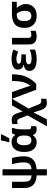

<svg xmlns="http://www.w3.org/2000/svg" viewBox="1605 -2441 1076 4326"><g transform="rotate(-90 2143.0 -278.0)"><path d="M492 -759V-106Q572 -114 609.5 -151Q647 -188 647 -282Q647 -348 636 -412Q625 -476 608 -546H746Q784 -409 784 -281Q784 -179 745 -116.5Q706 -54 640 -25Q574 4 492 9V240H354V9Q271 6 207 -22Q143 -50 106.5 -110.5Q70 -171 70 -271V-546H212V-267Q212 -182 243.5 -146.5Q275 -111 354 -105V-759Z M1096 10Q1000 10 941 -61.5Q882 -133 882 -271Q882 -411 943 -483Q1004 -555 1107 -555Q1165 -555 1202 -534.5Q1239 -514 1264 -473H1271Q1276 -490 1284 -510.5Q1292 -531 1304 -546H1427Q1416 -514 1404 -453Q1392 -392 1392 -325V-173Q1392 -139 1404.5 -127Q1417 -115 1433 -115Q1440 -115 1449 -117Q1458 -119 1462 -120V-3Q1455 1 1433.5 5.5Q1412 10 1395 10Q1345 10 1314 -8Q1283 -26 1266 -72H1256Q1234 -38 1196 -14Q1158 10 1096 10ZM1141 -109Q1203 -109 1227.5 -146.5Q1252 -184 1253 -266V-272Q1253 -352 1228.5 -394Q1204 -436 1139 -436Q1086 -436 1060 -393.5Q1034 -351 1034 -270Q1034 -109 1141 -109ZM1102 -606V-621Q1110 -645 1117.5 -676Q1125 -707 1132 -739Q1139 -771 1142 -796H1280V-784Q1264 -745 1241 -699Q1218 -653 1189 -606Z M1601 -553Q1649 -553 1677.5 -538.5Q1706 -524 1725 -493Q1744 -462 1760 -413L1796 -305L1932 -546H2082L1860 -174L1955 58Q1969 91 1987 103Q2005 115 2033 115Q2044 115 2055 114Q2066 113 2082 109V225Q2061 232 2040 236Q2019 240 1987 240Q1921 240 1883.5 204Q1846 168 1823 97L1772 -62L1619 240H1460L1705 -192L1640 -364Q1627 -402 1608 -415Q1589 -428 1566 -428Q1556 -428 1541.5 -426Q1527 -424 1510 -419V-538Q1531 -544 1553 -548.5Q1575 -553 1601 -553Z M2079 -546H2232L2338 -243Q2346 -221 2356 -186.5Q2366 -152 2372 -132H2376Q2433 -207 2457.5 -305.5Q2482 -404 2482 -546H2632Q2632 -438 2613.5 -345.5Q2595 -253 2548.5 -168.5Q2502 -84 2418 0H2284Z M3081 -336V-233H2999Q2922 -233 2889 -216Q2856 -199 2856 -166Q2856 -139 2886 -122Q2916 -105 2987 -105Q3048 -105 3101 -118Q3154 -131 3188 -147V-28Q3151 -11 3097 -0.5Q3043 10 2976 10Q2835 10 2772 -34Q2709 -78 2709 -151Q2709 -211 2745.5 -241Q2782 -271 2842 -282V-287Q2790 -299 2764 -331.5Q2738 -364 2738 -413Q2738 -465 2770 -496.5Q2802 -528 2856 -542Q2910 -556 2976 -556Q3033 -556 3090 -545Q3147 -534 3189 -515L3143 -407Q3107 -422 3068.5 -434Q3030 -446 2980 -446Q2871 -446 2871 -395Q2871 -363 2903.5 -349.5Q2936 -336 3006 -336Z M3453 -546V-171Q3453 -140 3471 -124.5Q3489 -109 3518 -109Q3543 -109 3566 -114Q3589 -119 3612 -126V-15Q3590 -5 3556.5 2.5Q3523 10 3484 10Q3433 10 3392.5 -6Q3352 -22 3328 -61.5Q3304 -101 3304 -171V-546Z M4215 -232Q4215 -164 4184 -109Q4153 -54 4093 -22Q4033 10 3945 10Q3865 10 3805 -21.5Q3745 -53 3711.5 -114.5Q3678 -176 3678 -266Q3678 -367 3715 -428.5Q3752 -490 3821.5 -518.5Q3891 -547 3986 -547H4266V-438H4127Q4163 -400 4189 -350Q4215 -300 4215 -232ZM3831 -266Q3831 -196 3858.5 -153Q3886 -110 3947 -110Q4008 -110 4035 -150Q4062 -190 4062 -255Q4062 -315 4046 -358Q4030 -401 4000 -438H3976Q3900 -438 3865.5 -400.5Q3831 -363 3831 -266Z"/></g></svg>

Font: Noto IKEA Latin
Style: Bold
Weight: 700
Designer: Monotype Design Team
Foundry: Monotype Imaging Inc.
Version: Version 1.0